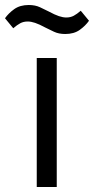

<svg xmlns="http://www.w3.org/2000/svg" viewBox="-62 -748 376 768"><path d="M85 0V-516H165V0ZM199 -612Q173 -612 154 -621Q135 -630 119 -638Q95 -651 78.5 -656.5Q62 -662 49 -662Q32 -662 19 -655Q6 -648 -9 -635L-42 -675Q-28 -695 -5 -711.5Q18 -728 53 -728Q79 -728 98 -719Q117 -710 133 -702Q157 -689 173.5 -683.5Q190 -678 203 -678Q220 -678 233 -685Q246 -692 261 -705L294 -665Q280 -645 257 -628.5Q234 -612 199 -612Z"/></svg>

Font: IBM Plex Sans
Style: Regular
Weight: 400
Designer: Mike Abbink, Paul van der Laan, Pieter van Rosmalen
Foundry: Bold Monday
Version: Version 3.005